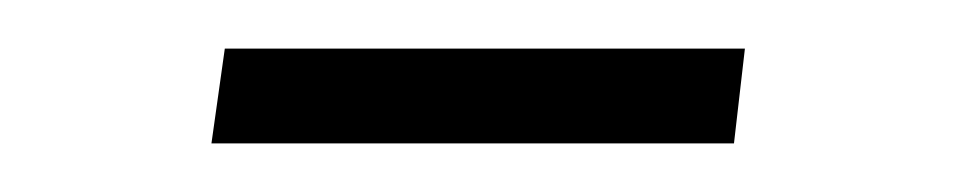

<svg xmlns="http://www.w3.org/2000/svg" viewBox="-20 -336 396 79"><path d="M72.5 -316H286.5L282 -277H67Z"/></svg>

Font: Lato Light
Style: Italic
Weight: 300
Italic angle: -7°
Designer: Lukasz Dziedzic
Foundry: tyPoland Lukasz Dziedzic
Version: Version 2.007; 2014-02-27